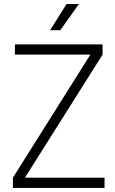

<svg xmlns="http://www.w3.org/2000/svg" viewBox="-20 -917 563 937"><path d="M365.2 -897.5Q341.8 -865.2 274.4 -769.5Q261.7 -769.5 224.6 -769.5Q245.1 -801.8 304.7 -897.5Q320.3 -897.5 365.2 -897.5ZM101.6 -49.8Q199.2 -49.8 490.2 -49.8Q490.2 -37.1 490.2 0Q377.9 0 43 0Q43 -12.7 43 -49.8Q137.7 -200.2 420.9 -650.4Q329.1 -650.4 52.7 -650.4Q52.7 -662.1 52.7 -700.2Q160.2 -700.2 480.5 -700.2Q480.5 -687.5 480.5 -650.4Q385.7 -500 101.6 -49.8Z"/></svg>

Font: LeFont
Style: ExtraLight
Weight: 200
Designer: Leryon MEDIA
Version: Version 1.0